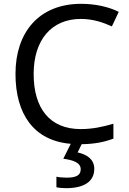

<svg xmlns="http://www.w3.org/2000/svg" viewBox="-20 -744 672 1004"><path d="M473 139C473 88 434 64 386 53L407 10C476 9 524 -1 573 -19V-97C519 -81 464 -69 402 -69C238 -69 156 -180 156 -357C156 -536 250 -645 403 -645C467 -645 521 -626 565 -606L601 -682C547 -709 477 -724 404 -724C183 -724 61 -574 61 -358C61 -147 157 -8 350 8L311 86C362 93 402 106 402 141C402 174 376 185 328 185C309 185 287 183 275 180V235C286 238 305 240 325 240C423 240 473 203 473 139Z"/></svg>

Font: Noto Sans Inscriptional Parthian
Style: Regular
Weight: 400
Designer: Monotype Design Team
Foundry: Monotype Imaging Inc.
Version: Version 2.003